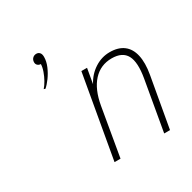

<svg xmlns="http://www.w3.org/2000/svg" viewBox="-158 -870 1028 1028"><g transform="rotate(-30 356.5 -356.0)"><path d="M141 -525 132 -528Q144.5 -542 156.8 -563.8Q169 -585.5 177.2 -609Q185.5 -632.5 186 -652Q175 -652 167 -659Q159 -666 159 -678Q159 -693 168.5 -702.5Q178 -712 192 -712Q204 -712 212 -703.5Q220 -695 220 -677Q220 -649 207.2 -619.2Q194.5 -589.5 176 -564.2Q157.5 -539 141 -525ZM265 0 355 -511H390L374 -419Q399.5 -467 443 -495Q486.5 -523 536 -523Q589 -523 621.2 -498.5Q653.5 -474 664.2 -426.5Q675 -379 663 -310L608 0H572L626 -309Q642 -401.5 618.5 -445.2Q595 -489 529 -489Q460 -489 414.5 -439.5Q369 -390 353 -297L302 0Z"/></g></svg>

Font: Overpass Thin
Style: Italic
Weight: 250
Italic angle: -10°
Designer: Delve Withrington, Dave Bailey, Thomas Jockin
Foundry: Delve Fonts LLC
Version: Version 4.000